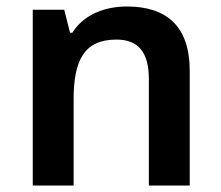

<svg xmlns="http://www.w3.org/2000/svg" viewBox="-20 -572 682 592"><path d="M371 -552C303 -552 238 -527 203 -471H196L178 -542H81V0H207V-265C207 -384 238 -450 339 -450C408 -450 439 -409 439 -328V0H565V-353C565 -493 492 -552 371 -552Z"/></svg>

Font: Noto Sans Telugu SemiBold
Style: Regular
Weight: 600
Designer: Jelle Bosma - Monotype Design Team
Foundry: Monotype Imaging Inc.
Version: Version 2.005